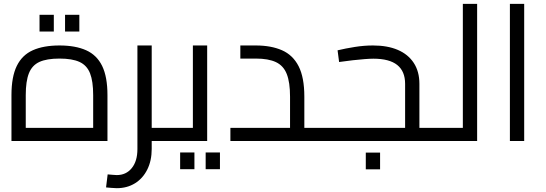

<svg xmlns="http://www.w3.org/2000/svg" viewBox="-20 -738 2860 1005"><path d="M40 0V-240Q40 -336 67.9 -393Q95.8 -450 151.8 -475Q207.8 -500 291.3 -500Q374.7 -500 430.7 -475Q486.7 -450 514.6 -393Q542.5 -336 542.5 -240V0ZM114.8 -36.1 76.1 -68.6H506.5L467.7 -36.1V-240Q467.7 -312.8 451.3 -354.4Q434.8 -396.1 396.3 -413.8Q357.8 -431.4 291.3 -431.4Q224.7 -431.4 186.2 -413.8Q147.8 -396.1 131.3 -354.4Q114.8 -312.8 114.8 -240ZM186.9 -573V-660.6H261.7V-573ZM320.5 -573V-660.6H395.3V-573Z M774.1 0V-68.6H881.7V0ZM591.1 247Q578.1 247 563.6 245.5Q549.1 244 535.1 243L543.5 174.8Q558.3 175.8 570.2 177.1Q582.1 178.4 591.1 178.4Q640 178.4 669.6 142.1Q699.3 105.7 699.3 42V-500H774.1V42Q774.1 103 750.9 149.5Q727.7 196 686.4 221.5Q645.1 247 591.1 247ZM881.7 0V-68.6Q894.9 -68.6 898.3 -59.1Q901.7 -49.7 901.7 -34.3Q901.7 -18.8 898.3 -9.4Q894.9 0 881.7 0Z M882 0V-68.6H1024.3L989.6 -40.1V-500H1064.4V0ZM882 0Q869.4 0 865.7 -9.4Q862 -18.8 862 -34.3Q862 -49.7 865.7 -59.1Q869.4 -68.6 882 -68.6ZM922.9 147.6V60H997.7V147.6ZM1056.5 147.6V60H1131.3V147.6Z M1573 0V-68.6H1680.6V0ZM1186 0V-68.6H1559L1498.2 -14V-232Q1498.2 -307.2 1481 -350.6Q1463.9 -394.1 1424.4 -412.8Q1384.9 -431.4 1319 -431.4H1238V-500H1319Q1399 -500 1456 -475Q1513 -450 1543 -391.5Q1573 -333 1573 -232V0ZM1680.6 0V-68.6Q1693.8 -68.6 1697.2 -59.1Q1700.6 -49.7 1700.6 -34.3Q1700.6 -18.8 1697.2 -9.4Q1693.8 0 1680.6 0Z M2175.3 0V-68.6H2282.9V0ZM1755 -413.4 1747 -474.6Q1788 -484.4 1836.8 -492.2Q1885.6 -500 1932.4 -500Q2008 -500 2062.1 -476.9Q2116.2 -453.8 2145.7 -408.8Q2175.3 -363.7 2175.3 -299.3V0H1681V-68.6H2123.1L2100.5 -48.1V-299.3Q2100.5 -364.9 2059.2 -397.9Q2017.9 -430.8 1934.2 -430.8Q1916.8 -430.8 1888.6 -428.6Q1860.4 -426.4 1826.2 -422.6Q1792 -418.8 1755 -413.4ZM1681 0Q1668.4 0 1664.7 -9.4Q1661 -18.8 1661 -34.3Q1661 -49.7 1664.7 -59.1Q1668.4 -68.6 1681 -68.6ZM2282.9 0V-68.6Q2296.1 -68.6 2299.5 -59.1Q2302.9 -49.7 2302.9 -34.3Q2302.9 -18.8 2299.5 -9.4Q2296.1 0 2282.9 0ZM1894.7 148.4V60.8H1969.5V148.4Z M2402.7 0V-717.9H2477.5V0ZM2283 0V-68.6H2402.7V0ZM2283 0Q2270.4 0 2266.7 -9.4Q2263 -18.8 2263 -34.3Q2263 -49.7 2266.7 -59.1Q2270.4 -68.6 2283 -68.6Z M2649 0V-717.9H2723.8V0Z"/></svg>

Font: Titillium Web
Style: Bold
Weight: 700
Designer: Mohamed Gaber, Accademia di Belle Arti di Urbino
Foundry: Kief Type Foundry, Accademia di Belle Arti di Urbino
Version: Version 3.000